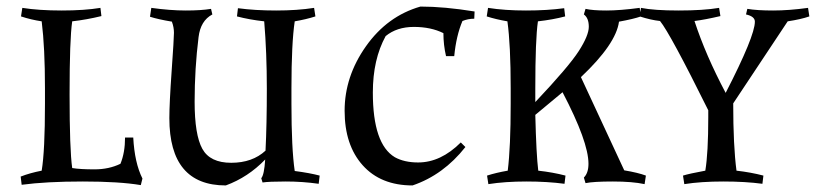

<svg xmlns="http://www.w3.org/2000/svg" viewBox="-20 -553 2486 585"><path d="M409 11Q344 0 232.5 0Q121 0 46 10L43 -15Q71 -26 107 -33Q117 -93 117 -237V-284Q117 -408 107 -488Q74 -493 44 -503L48 -529Q99 -521 168 -521Q237 -521 286 -529L289 -504Q244 -493 200 -488Q192 -434 192 -265.5Q192 -97 200 -41Q224 -37 268 -37Q312 -37 347 -54Q361 -88 361 -134H386Q390 -57 414 -9Z M868 -284V-237Q868 -100 878 -32Q924 -26 954 -18L951 7Q902 0 850.5 0Q799 0 780 3L776 -10Q785 -20 788 -67Q736 -13 668 12Q496 12 496 -193Q496 -238 503 -337Q510 -436 510 -453Q510 -470 504 -486V-487Q462 -494 437 -502L441 -529Q499 -521 546 -521Q593 -521 623 -526L627 -509Q591 -490 585 -440Q573 -344 573 -243Q573 -142 596.5 -99.5Q620 -57 684.5 -57Q749 -57 789 -94Q793 -174 793 -283Q793 -392 785 -488Q740 -493 702 -503L705 -528Q757 -521 821.5 -521Q886 -521 937 -529L941 -503Q913 -494 878 -488Q868 -421 868 -284Z M1254 -58Q1323 -58 1384 -119L1398 -105Q1331 -20 1237 12Q1140 12 1085 -49.5Q1030 -111 1030 -215.5Q1030 -320 1095 -412Q1160 -504 1261 -533Q1334 -533 1426 -518L1425 -496Q1406 -496 1389 -489Q1370 -444 1364 -382H1339Q1331 -416 1331 -452Q1293 -471 1241 -471Q1189 -471 1155 -443Q1116 -372 1116 -271Q1116 -114 1183 -74Q1212 -58 1254 -58Z M1611 -283V-242Q1713 -350 1743.5 -397.5Q1774 -445 1774 -471.5Q1774 -498 1759 -509L1764 -526Q1786 -521 1827.5 -521Q1869 -521 1929 -529L1933 -503Q1910 -495 1866 -487Q1857 -419 1750 -318L1882 -34Q1924 -27 1948 -18L1944 8Q1907 0 1847.5 0Q1788 0 1764 5L1759 -12Q1773 -26 1773 -54Q1773 -121 1694 -272Q1674 -255 1611 -203Q1614 -81 1620 -33Q1665 -28 1703 -18L1700 7Q1648 0 1583.5 0Q1519 0 1468 8L1464 -18Q1492 -27 1527 -33Q1536 -105 1536 -237V-284Q1536 -416 1526 -488Q1491 -494 1463 -503L1467 -529Q1518 -521 1582.5 -521Q1647 -521 1699 -528L1702 -503Q1664 -493 1619 -488Q1611 -434 1611 -283Z M2280 -487Q2280 -503 2253 -509L2257 -526Q2287 -521 2335.5 -521Q2384 -521 2442 -529L2446 -503Q2420 -494 2380 -488L2214 -238Q2214 -108 2224 -33Q2268 -28 2306 -18L2303 7Q2251 0 2183.5 0Q2116 0 2065 8L2061 -18Q2080 -24 2129 -33Q2138 -87 2138 -196V-217Q2022 -451 1991 -489Q1963 -492 1929 -503L1933 -529Q1973 -521 2048 -521Q2123 -521 2171 -529L2175 -504Q2128 -493 2096 -489Q2130 -385 2191 -270Q2280 -443 2280 -487Z"/></svg>

Font: Almendra SC
Style: Regular
Weight: 400
Designer: Ana Sanfelippo
Foundry: Ana Sanfelippo
Version: Version 1.003